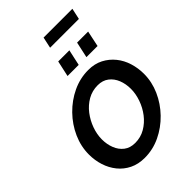

<svg xmlns="http://www.w3.org/2000/svg" viewBox="-312 -1223 1353 1353"><g transform="rotate(-45 364.5 -547.0)"><path d="M299 5Q236 5 187 -19Q138 -43 104.5 -84.5Q71 -126 54 -179Q37 -232 37 -290Q37 -371 71 -447Q105 -523 164 -583.5Q223 -644 298 -679.5Q373 -715 455 -715Q518 -715 566 -690Q614 -665 647.5 -623.5Q681 -582 697.5 -528.5Q714 -475 714 -418Q714 -338 680.5 -262.5Q647 -187 588.5 -126.5Q530 -66 455.5 -30.5Q381 5 299 5ZM326 -117Q381 -117 426.5 -143.5Q472 -170 505 -213Q538 -256 556 -307.5Q574 -359 574 -408Q574 -458 557.5 -499.5Q541 -541 508 -566.5Q475 -592 426 -592Q371 -592 325.5 -566Q280 -540 247 -497Q214 -454 195.5 -402.5Q177 -351 177 -301Q177 -252 193.5 -210Q210 -168 243 -142.5Q276 -117 326 -117ZM322 -788 348 -907H459L433 -788ZM510 -788 536 -907H646L621 -788ZM376 -1016 394 -1099H681L663 -1016Z"/></g></svg>

Font: Raleway
Style: Bold Italic
Weight: 700
Italic angle: -12°
Designer: Matt McInerney, Pablo Impallari, Rodrigo Fuenzalida
Foundry: Matt McInerney, Pablo Impallari, Rodrigo Fuenzalida
Version: Version 4.101;RELEASE